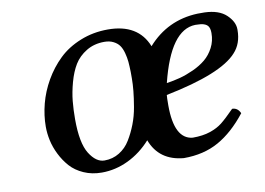

<svg xmlns="http://www.w3.org/2000/svg" viewBox="-57 -523 850 616"><g transform="rotate(-10 368.5 -214.5)"><path d="M173.8 -173.8Q173.8 -95.7 195.3 -61.3Q216.8 -26.9 244.1 -26.9Q271 -26.9 292.7 -40.3Q314.5 -53.7 328.1 -76.2Q341.8 -98.6 351.8 -124.5Q361.8 -150.4 366.7 -179.2Q371.6 -208 373.8 -230.2Q376 -252.4 376 -271V-292Q375.5 -311.5 374.3 -325.4Q373 -339.4 368.9 -354.7Q364.7 -370.1 357.9 -379.6Q351.1 -389.2 338.6 -395.5Q326.2 -401.9 309.1 -401.9Q275.9 -401.9 250.5 -386.5Q225.1 -371.1 210.9 -347.9Q196.8 -324.7 188 -292.5Q179.2 -260.3 176.5 -232.4Q173.8 -204.6 173.8 -173.8ZM652.8 -370.1Q652.8 -386.2 646.5 -393.8Q640.1 -401.4 625 -403.8Q623 -403.8 616.7 -404.3Q610.4 -404.8 606 -404.8Q524.9 -402.8 483.9 -236.8Q506.8 -240.2 528.1 -245.8Q549.3 -251.5 572.8 -262.2Q596.2 -272.9 613.3 -287.1Q630.4 -301.3 641.6 -322.8Q652.8 -344.2 652.8 -370.1ZM77.1 -166Q77.1 -202.6 86.9 -240.5Q96.7 -278.3 117.2 -314Q137.7 -349.6 166.5 -377.4Q195.3 -405.3 237.1 -422.1Q278.8 -439 327.1 -439Q425.3 -439 456.1 -361.8Q521 -435.1 619.1 -439H642.1Q689 -437.5 712.9 -414.8Q736.8 -392.1 736.8 -367.2V-365.2Q736.8 -320.8 710.9 -293Q659.7 -235.8 477.1 -199.2Q476.1 -191.4 476.1 -165Q476.1 -55.7 535.2 -49.8Q568.8 -49.8 592.5 -57.9Q616.2 -65.9 632.3 -78.6Q648.4 -91.3 675.8 -119.1Q693.8 -119.1 702.1 -100.1Q658.7 -44.9 610.1 -17.6Q561.5 9.8 496.1 9.8Q416.5 2.9 390.1 -66.9Q357.4 -30.3 315.7 -10.3Q273.9 9.8 229 9.8Q196.8 9.8 170.4 -2Q144 -13.7 127.2 -32.5Q110.4 -51.3 98.6 -75Q86.9 -98.6 82 -121.6Q77.1 -144.5 77.1 -166Z"/></g></svg>

Font: Common Serif Medium
Style: Italic
Weight: 500
Italic angle: -12°
Designer: Philipp H. Poll, Khaled Hosny
Foundry: Stefan Peev, Context Ltd.
Version: Version 1.026